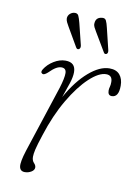

<svg xmlns="http://www.w3.org/2000/svg" viewBox="-76 -685 534 745"><g transform="rotate(10 191.0 -313.0)"><path d="M75 -379.5Q65.5 -384.5 74 -397.5Q86.5 -417.5 109.2 -431.5Q132 -445.5 155 -445.5Q195 -445.5 195 -406.5Q195 -388.5 186.8 -362.8Q178.5 -337 166.5 -304Q204 -371 247.2 -408.2Q290.5 -445.5 328.5 -445.5Q355.5 -445.5 369 -429.5Q382.5 -413.5 382.5 -386.5Q382.5 -341 355 -341Q339.5 -341 339.5 -360.5Q339.5 -368 341.8 -375.5Q344 -383 344 -394.5Q344 -421 319.5 -421Q291 -421 253.5 -386Q216 -351 179.5 -289Q143 -227 117 -145.5Q103.5 -104.5 99.2 -86Q95 -67.5 95 -56.5Q95 -41.5 103 -33.2Q111 -25 111 -16.5Q111 -6 99.2 1Q87.5 8 74 8Q55.5 8 52.5 -9.8Q49.5 -27.5 64.5 -74.5L150.5 -337Q163.5 -378.5 163 -397.8Q162.5 -417 144 -417Q134 -417 122.8 -410.5Q111.5 -404 95.5 -388Q81.5 -375.5 75 -379.5ZM182 -599 203 -514Q205 -503.5 199 -499Q191.5 -494.5 186.5 -503L143 -578Q138.5 -585.5 134.8 -593.2Q131 -601 131 -609Q132 -619.5 139 -626Q146 -632.5 154.5 -634Q168.5 -636 173 -626.2Q177.5 -616.5 182 -599ZM290.5 -599 311 -514.5Q313.5 -503.5 307.5 -499Q299.5 -495 295.5 -503L251 -578Q246.5 -585 242.8 -592.8Q239 -600.5 240 -608.5Q241.5 -630.5 263.5 -633.5Q277 -636 281.8 -626.2Q286.5 -616.5 290.5 -599Z"/></g></svg>

Font: Fraunces 72pt S100 Thin
Style: Italic
Weight: 100
Italic angle: -16°
Version: Version 1.000; ttfautohint (v1.8.3)